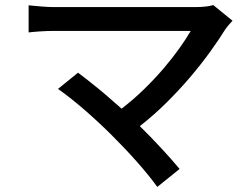

<svg xmlns="http://www.w3.org/2000/svg" viewBox="-20 -686 996 758"><path d="M898 -604Q889 -595 882 -586.5Q875 -578 870 -571Q844 -529 808.5 -480Q773 -431 730 -380.5Q687 -330 637 -280.5Q587 -231 532 -188Q575 -146 617.5 -100Q660 -54 689 -19L601 52Q567 5 519 -49Q471 -103 418 -155.5Q365 -208 310.5 -255Q256 -302 209 -335L288 -399Q302 -389 321.5 -373.5Q341 -358 364 -339.5Q387 -321 411.5 -299.5Q436 -278 460 -257Q507 -293 549 -334Q591 -375 626 -416Q661 -457 688 -495Q715 -533 733 -564H196Q167 -564 137.5 -562Q108 -560 93 -558V-665Q113 -663 142 -660.5Q171 -658 196 -658H749Q796 -658 822 -666Z"/></svg>

Font: Kinto Sans Med
Style: Regular
Weight: 500
Designer: Authors: Ryoko NISHIZUKA  (kana & ideographs); Paul D. Hunt (Latin, Greek & Cyrillic); Wenlong ZHANG  (bopomofo); Sandol
Foundry: Adobe Systems Incorporated, ookami Inc.
Version: Version 0.001